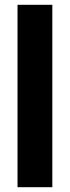

<svg xmlns="http://www.w3.org/2000/svg" viewBox="-20 -780 292 800"><path d="M198 0V-760H53V0Z"/></svg>

Font: Noto Sans Khmer UI ExtraCondensed ExtraBold
Style: Regular
Weight: 800
Width: 2
Designer: Danh Hong and the Monotype Design Team
Foundry: Monotype Imaging Inc.
Version: Version 2.002